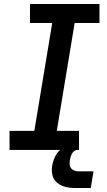

<svg xmlns="http://www.w3.org/2000/svg" viewBox="-20 -755 540 967"><path d="M28 0V-96H153L243 -639H131V-735H481V-639H356L266 -96H378V0ZM362 192Q345 192 328.5 190Q312 188 297 182.5Q282 177 269.5 167Q257 157 250 143Q243 129 241.5 112Q240 95 243 78Q247 56 257.5 34Q268 12 286.5 -3.5Q305 -19 328.5 -26Q352 -33 374 -33L369 0Q361 0 353.5 6Q346 12 342 19.5Q338 27 335.5 35.5Q333 44 332 52Q330 63 331 74Q332 85 338.5 93Q345 101 355 104.5Q365 108 376 108H451L437 192Z"/></svg>

Font: Iosevka Curly Slab Oblique
Style: Bold
Weight: 700
Italic angle: -9°
Monospace: yes
Designer: Belleve Invis
Foundry: Belleve Invis
Version: Version 11.1.0; ttfautohint (v1.8.3)